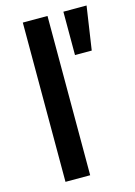

<svg xmlns="http://www.w3.org/2000/svg" viewBox="-114 -803 606 864"><g transform="rotate(-15 189.0 -371.0)"><path d="M81 -742H196V0H81ZM270 -742H378L348 -540H270Z"/></g></svg>

Font: Steamflix Grotesk
Style: Regular
Weight: 400
Designer: Julieta Ulanovsky
Foundry: Julieta Ulanovsky
Version: Version 4.000;PS 004.000;hotconv 1.0.88;makeotf.lib2.5.64775